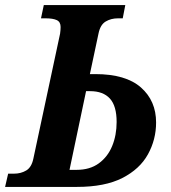

<svg xmlns="http://www.w3.org/2000/svg" viewBox="-55 -734 670 754"><path d="M-35 0 -23 -52H0Q27 -52 48 -64.5Q69 -77 76 -111L181 -602Q183 -617 183 -628Q183 -648 168 -655Q153 -662 125 -662H106L117 -714H437L427 -662H408Q381 -662 360 -649.5Q339 -637 332 -603L298 -443H319Q439 -443 498.5 -390.5Q558 -338 558 -253Q558 -186 526 -128Q494 -70 425.5 -35Q357 0 247 0ZM218 -67H246Q298 -67 333 -92.5Q368 -118 385.5 -160.5Q403 -203 403 -255Q403 -318 376.5 -347Q350 -376 299 -376H283Z"/></svg>

Font: Noto Serif SemiCondensed
Style: Bold Italic
Weight: 700
Width: 4
Italic angle: -12°
Designer: Monotype Design Team
Foundry: Monotype Imaging Inc.
Version: Version 2.014